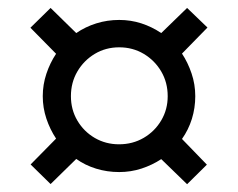

<svg xmlns="http://www.w3.org/2000/svg" viewBox="-20 -600 612 493"><path d="M89.8 -353Q89.8 -382.8 99.1 -410.6Q108.4 -438.5 124 -461.9L58.1 -528.8L109.9 -579.6L175.8 -515.1Q199.2 -531.2 227.3 -540Q255.4 -548.8 286.1 -548.8Q315.9 -548.8 343 -540Q370.1 -531.2 394 -515.1L460.4 -579.6L512.7 -529.3L447.3 -462.4Q462.4 -439.5 471.9 -411.4Q481.4 -383.3 481.4 -353Q481.4 -322.8 472.7 -294.7Q463.9 -266.6 447.3 -243.2L511.2 -177.2L460.4 -127L394 -191.4Q371.1 -176.3 343.5 -167.2Q315.9 -158.2 286.1 -158.2Q254.9 -158.2 226.6 -167Q198.2 -175.8 175.8 -191.9L109.9 -127.4L58.6 -177.7L124 -244.1Q108.4 -267.6 99.1 -295.4Q89.8 -323.2 89.8 -353ZM162.1 -353Q162.1 -318.4 178.7 -290.3Q195.3 -262.2 223.4 -245.8Q251.5 -229.5 285.6 -229.5Q320.8 -229.5 349.1 -246.1Q377.4 -262.7 394 -290.8Q410.6 -318.8 410.6 -353Q410.6 -388.2 394 -416.5Q377.4 -444.8 349.1 -461.7Q320.8 -478.5 286.1 -478.5Q251.5 -478.5 223.4 -461.7Q195.3 -444.8 178.7 -416.5Q162.1 -388.2 162.1 -353Z"/></svg>

Font: Open Sans Medium
Style: Regular
Weight: 500
Designer: Monotype Design Team
Foundry: Monotype Imaging Inc.
Version: Version 3.000